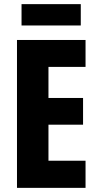

<svg xmlns="http://www.w3.org/2000/svg" viewBox="-20 -907 474 927"><path d="M393 0H62V-714H393V-584H214V-434H381V-305H214V-131H393ZM370 -887V-784H84V-887Z"/></svg>

Font: Noto Sans Lao Looped ExtraCondensed ExtraBold
Style: Regular
Weight: 800
Width: 2
Designer: Mark Frömberg, Ben Mitchell
Foundry: The Fontpad Ltd
Version: Version 1.002; ttfautohint (v1.8.4.7-5d5b)